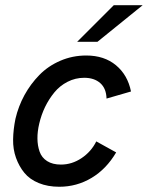

<svg xmlns="http://www.w3.org/2000/svg" viewBox="-20 -710 570 740"><path d="M277.3 -548.8 418.5 -689.9H529.8L355.5 -548.8ZM208.5 9.8Q164.1 9.8 129.4 -4.4Q94.7 -18.6 74.2 -43.5Q53.7 -68.4 41.7 -101.6Q29.8 -134.8 30.5 -173.1Q31.2 -211.4 39.6 -252.4Q50.8 -300.3 74.2 -343.3Q97.7 -386.2 131.6 -420.9Q165.5 -455.6 212.4 -475.8Q259.3 -496.1 312.5 -496.1Q381.8 -496.1 427 -458.5Q472.2 -420.9 484.9 -357.4L390.6 -330.1Q389.6 -369.1 366.5 -389.6Q343.3 -410.2 304.7 -410.2Q270.5 -410.2 240.5 -394.8Q210.4 -379.4 189.5 -353.8Q168.5 -328.1 153.8 -297.9Q139.2 -267.6 131.3 -233.9Q124 -203.1 124.3 -176Q124.5 -148.9 132.6 -125.7Q140.6 -102.5 161.6 -89.1Q182.6 -75.7 214.8 -75.7Q257.3 -75.7 294.4 -100.6Q331.5 -125.5 351.1 -165L427.7 -122.6Q390.1 -58.6 333 -24.4Q275.9 9.8 208.5 9.8Z"/></svg>

Font: HK Grotesk Medium Italic
Style: Regular
Weight: 500
Italic angle: -13°
Designer: Alfredo Marco Pradil and Stefan Peev
Foundry: Hanken Design Co.
Version: Version 1.000;PS 001.000;hotconv 1.0.88;makeotf.lib2.5.64775